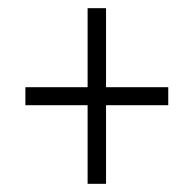

<svg xmlns="http://www.w3.org/2000/svg" viewBox="-20 -592 474 469"><path d="M194 -335H42V-379H194V-572H239V-379H391V-335H239V-143H194Z"/></svg>

Font: Noto Serif Sinhala ExtraCondensed Light
Style: Regular
Weight: 300
Width: 2
Designer: Jelle Bosma - Monotype Design Team
Foundry: Monotype Imaging Inc.
Version: Version 2.007; ttfautohint (v1.8.4.7-5d5b)